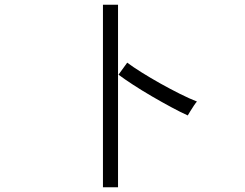

<svg xmlns="http://www.w3.org/2000/svg" viewBox="-20 -780 1040 815"><path d="M417 15V-760H481V15ZM777 -290Q748 -303 708 -324.5Q668 -346 625 -371Q582 -396 544.5 -420.5Q507 -445 483 -463L520 -514Q544 -496 581.5 -472.5Q619 -449 661 -425.5Q703 -402 744 -381.5Q785 -361 816 -349Q812 -345 803.5 -332.5Q795 -320 787.5 -307.5Q780 -295 777 -290Z"/></svg>

Font: Zen Kaku Gothic New
Style: Regular
Weight: 400
Designer: Yoshimichi Ohira
Foundry: Positype
Version: Version 1.001